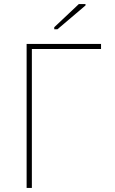

<svg xmlns="http://www.w3.org/2000/svg" viewBox="-20 -932 570 952"><path d="M112 0V-714H481V-689H138V0ZM249 -787V-797L371 -912H404V-905L265 -787Z"/></svg>

Font: Noto Sans Mono Condensed Thin
Style: Regular
Weight: 100
Width: 3
Designer: Monotype Design Team
Foundry: Monotype Imaging Inc.
Version: Version 2.014; ttfautohint (v1.8.4.7-5d5b)